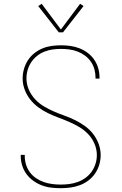

<svg xmlns="http://www.w3.org/2000/svg" viewBox="-20 -981 640 1009"><path d="M299 8Q274 8 248.5 5Q223 2 199.5 -7Q176 -16 155 -31Q134 -46 119 -66.5Q104 -87 96.5 -111.5Q89 -136 89 -161Q89 -163 89 -164.5Q89 -166 89 -167H110Q110 -166 110 -164.5Q110 -163 110 -162Q110 -139 116.5 -117Q123 -95 136.5 -76.5Q150 -58 169 -45Q188 -32 209.5 -24.5Q231 -17 253.5 -14Q276 -11 299 -11Q322 -11 345 -14Q368 -17 389.5 -25Q411 -33 430 -47Q449 -61 462 -79.5Q475 -98 482 -120.5Q489 -143 489 -166Q489 -196 477 -224.5Q465 -253 444.5 -275Q424 -297 398 -312.5Q372 -328 344.5 -340Q317 -352 288.5 -362.5Q260 -373 233 -386Q206 -399 181.5 -417Q157 -435 138.5 -458.5Q120 -482 109.5 -510.5Q99 -539 99 -569Q99 -594 106 -618.5Q113 -643 126.5 -664Q140 -685 160 -701Q180 -717 203 -726.5Q226 -736 251 -739.5Q276 -743 301 -743Q326 -743 350.5 -739.5Q375 -736 398 -727Q421 -718 441 -703Q461 -688 475 -667.5Q489 -647 496 -623Q503 -599 503 -574Q503 -573 503 -571.5Q503 -570 503 -568H482Q482 -569 482 -570.5Q482 -572 482 -574Q482 -596 476 -617.5Q470 -639 457.5 -657Q445 -675 427 -688.5Q409 -702 388 -710Q367 -718 345 -721Q323 -724 301 -724Q279 -724 256.5 -721Q234 -718 213 -709.5Q192 -701 174.5 -687Q157 -673 144.5 -654.5Q132 -636 125.5 -614Q119 -592 119 -569Q119 -539 131 -511Q143 -483 163.5 -460.5Q184 -438 210 -422.5Q236 -407 263.5 -395Q291 -383 319.5 -373Q348 -363 375 -349.5Q402 -336 426.5 -318.5Q451 -301 469.5 -277Q488 -253 498.5 -224.5Q509 -196 509 -166Q509 -140 501.5 -115Q494 -90 479.5 -69Q465 -48 444.5 -32.5Q424 -17 400 -8Q376 1 350.5 4.5Q325 8 299 8ZM289 -811 181 -949 199 -961 300 -826 401 -961 419 -949 311 -811Z"/></svg>

Font: Zed Sans Thin Extended
Style: Regular
Weight: 100
Width: 7
Designer: Belleve Invis
Foundry: Belleve Invis
Version: Version 1.0.0; ttfautohint (v1.8.4)